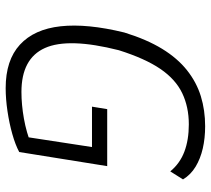

<svg xmlns="http://www.w3.org/2000/svg" viewBox="-54 -700 761 694"><g transform="rotate(90 327.0 -352.5)"><path d="M298 8Q197 8 141 -43.5Q85 -95 74.5 -190.5Q64 -286 97 -421Q122 -502 156 -557.5Q190 -613 233.5 -647.5Q277 -682 327.5 -697.5Q378 -713 436 -713Q479 -713 516 -704.5Q553 -696 582 -678.5Q611 -661 628 -633L599 -587Q570 -622 527.5 -638Q485 -654 429 -654Q366 -654 316 -630Q266 -606 228.5 -551Q191 -496 161 -401Q115 -219 153 -134Q191 -49 312 -49Q358 -49 408.5 -58Q459 -67 503 -85L471 -43L511 -304H365L374 -359H580L529 -41Q503 -27 464 -16Q425 -5 381 1.5Q337 8 298 8Z"/></g></svg>

Font: Nunito Sans 7pt Condensed Light
Style: Italic
Weight: 300
Width: 3
Italic angle: -9°
Designer: Vernon Adams
Foundry: Vernon Adams
Version: Version 3.101;gftools[0.9.27]